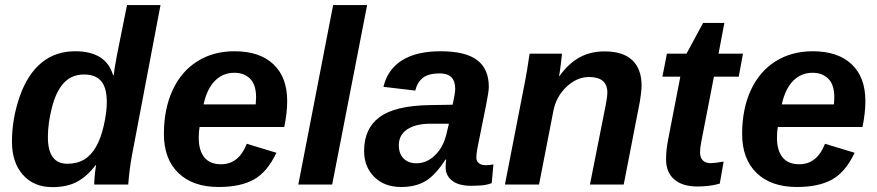

<svg xmlns="http://www.w3.org/2000/svg" viewBox="-20 -745 3541 775"><path d="M365.7 -78.1Q331.1 -32.7 290.8 -11.2Q250.5 10.3 191.4 10.3Q116.2 10.3 72.3 -39.6Q28.3 -89.4 28.3 -172.9Q28.3 -266.1 59.6 -355.5Q90.8 -444.8 147.2 -491.5Q203.6 -538.1 283.2 -538.1Q408.2 -538.1 436.5 -441.4H439Q439.9 -451.2 442.9 -470.7Q445.8 -490.2 451.7 -520.5L492.7 -724.6H627.9L511.7 -112.8Q502 -58.1 497.6 0H360.4Q360.4 -30.8 367.7 -78.1ZM251.5 -84Q291 -84 319.3 -100.8Q347.7 -117.7 367.7 -152.6Q387.7 -187.5 399.4 -240.2Q411.1 -293 411.1 -332.5Q411.1 -391.1 388.2 -417.7Q365.2 -444.3 319.3 -444.3Q269.5 -444.3 238 -410.6Q206.5 -377 189.9 -312Q173.3 -247.1 173.3 -191.9Q173.3 -84 251.5 -84Z M785.6 -232.4Q782.2 -213.9 782.2 -189Q782.2 -137.2 804.9 -109.6Q827.6 -82 872.1 -82Q943.8 -82 976.1 -164.6L1095.7 -128.4Q1059.1 -50.8 1004.9 -20.5Q950.7 9.8 862.8 9.8Q758.8 9.8 700.2 -46.6Q641.6 -103 641.6 -204.1Q641.6 -305.2 676.8 -381.1Q711.9 -457 776.6 -497.6Q841.3 -538.1 926.3 -538.1Q1028.3 -538.1 1083.7 -485.6Q1139.2 -433.1 1139.2 -337.4Q1139.2 -289.1 1127.4 -232.4ZM1012.2 -323.7 1013.7 -351.1Q1013.7 -403.3 989.5 -427.2Q965.3 -451.2 926.3 -451.2Q879.4 -451.2 847.4 -418.7Q815.4 -386.2 801.8 -323.7Z M1184.1 0 1324.7 -724.6H1461.9L1320.8 0Z M1880.4 4.9Q1831.5 4.9 1805.2 -15.6Q1778.8 -36.1 1778.8 -69.8Q1778.8 -87.9 1781.2 -101.1H1778.3Q1737.3 -37.6 1697.3 -13.9Q1657.2 9.8 1599.6 9.8Q1531.2 9.8 1490.5 -31Q1449.7 -71.8 1449.7 -135.7Q1449.7 -226.1 1512 -272.2Q1574.2 -318.4 1713.9 -320.8L1807.1 -322.3Q1817.4 -368.7 1817.4 -386.2Q1817.4 -448.7 1755.4 -448.7Q1709.5 -448.7 1687 -430.9Q1664.6 -413.1 1656.2 -379.4L1527.8 -394.5Q1544.4 -464.8 1602.8 -501.5Q1661.1 -538.1 1757.8 -538.1Q1858.9 -538.1 1906 -502.4Q1953.1 -466.8 1953.1 -394Q1953.1 -376 1941.4 -317.4L1906.7 -145Q1902.8 -123 1902.8 -109.9Q1902.8 -98.1 1907.7 -91.8Q1912.6 -85.4 1918.9 -82.5Q1925.3 -79.6 1931.6 -78.9Q1938 -78.1 1941.4 -78.1Q1956.1 -78.1 1971.7 -81.5L1964.8 -5.9Q1944.3 2 1923.3 3.4Q1902.3 4.9 1880.4 4.9ZM1792 -245.6H1712.9Q1655.8 -244.6 1622.8 -222.2Q1589.8 -199.7 1589.8 -158.7Q1589.8 -124.5 1609.1 -105.2Q1628.4 -85.9 1661.1 -85.9Q1701.7 -85.9 1734.9 -117.4Q1768.1 -148.9 1781.2 -200.7Z M2361.3 0 2418.9 -290.5Q2431.6 -351.1 2431.6 -371.1Q2431.6 -434.1 2357.4 -434.1Q2308.1 -434.1 2266.1 -394Q2224.1 -354 2213.4 -295.9L2155.8 0H2018.1L2099.1 -415.5Q2106.9 -454.1 2117.7 -528.3H2248.5Q2248.5 -523.9 2243.9 -487.3Q2239.3 -450.7 2236.8 -438H2238.3Q2274.9 -488.8 2319.1 -513.2Q2363.3 -537.6 2420.4 -537.6Q2494.6 -537.6 2532.2 -502Q2569.8 -466.3 2569.8 -398.9Q2569.8 -386.7 2566.4 -360.1Q2563 -333.5 2559.6 -318.8L2497.6 0Z M2795.4 7.8Q2734.9 7.8 2701.7 -20.8Q2668.5 -49.3 2668.5 -102.1Q2668.5 -136.7 2676.3 -178.7L2726.1 -435.5H2653.8L2671.9 -528.3H2751L2817.9 -652.3H2903.8L2880.4 -528.3H2979L2961.9 -435.5H2861.8L2811 -174.3Q2805.7 -147 2805.7 -130.9Q2805.7 -108.4 2817.1 -97.4Q2828.6 -86.4 2848.1 -86.4Q2863.8 -86.4 2900.9 -92.8L2885.3 -3.9Q2845.7 7.8 2795.4 7.8Z M3119.6 -232.4Q3116.2 -213.9 3116.2 -189Q3116.2 -137.2 3138.9 -109.6Q3161.6 -82 3206.1 -82Q3277.8 -82 3310.1 -164.6L3429.7 -128.4Q3393.1 -50.8 3338.9 -20.5Q3284.7 9.8 3196.8 9.8Q3092.8 9.8 3034.2 -46.6Q2975.6 -103 2975.6 -204.1Q2975.6 -305.2 3010.7 -381.1Q3045.9 -457 3110.6 -497.6Q3175.3 -538.1 3260.3 -538.1Q3362.3 -538.1 3417.7 -485.6Q3473.1 -433.1 3473.1 -337.4Q3473.1 -289.1 3461.4 -232.4ZM3346.2 -323.7 3347.7 -351.1Q3347.7 -403.3 3323.5 -427.2Q3299.3 -451.2 3260.3 -451.2Q3213.4 -451.2 3181.4 -418.7Q3149.4 -386.2 3135.7 -323.7Z"/></svg>

Font: Liberation Sans
Style: Bold Italic
Weight: 700
Italic angle: -12°
Designer: Steve Matteson
Foundry: Ascender Corporation
Version: Version 2.1.5